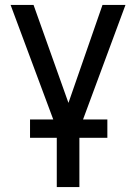

<svg xmlns="http://www.w3.org/2000/svg" viewBox="-20 -548 541 771"><path d="M411.1 5.4H298.8V203.1H208V5.4H100.6V-68.4H193.8L22.5 -528.3H114.7L254.9 -134.8L391.6 -528.3H483.9L313.5 -68.4H411.1Z"/></svg>

Font: APIMedia Roboto
Style: Regular
Weight: 400
Designer: Google
Version: Version 2.137; 2017